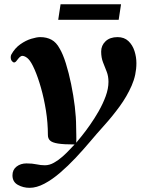

<svg xmlns="http://www.w3.org/2000/svg" viewBox="-20 -671 709 910"><path d="M120.1 219.2Q89.8 219.2 64.5 205.1Q39.1 190.9 39.1 160.2Q39.1 133.3 58.6 118.4Q78.1 103.5 105.5 103.5Q133.3 103.5 153.3 107.9Q173.3 112.3 192.9 112.3Q214.4 112.3 235.6 100.3Q256.8 88.4 275.9 71.5Q294.9 54.7 309.8 38.6Q324.7 22.5 333.5 13.7Q282.2 13.7 254.9 9.3Q227.5 4.9 217.3 -4.9Q207 -14.6 207 -31.2Q207 -88.9 197.8 -146.7Q188.5 -204.6 174.1 -255.1Q159.7 -305.7 143.8 -341.8Q127.9 -377.9 114.7 -391.1Q109.9 -396.5 101.6 -401.4Q93.3 -406.2 86.4 -406.2Q79.6 -406.2 73.2 -400.1Q66.9 -394 60.1 -384.8Q53.2 -375 46.9 -375Q42 -375 36.4 -381.6Q30.8 -388.2 30.8 -400.4Q30.8 -406.7 33.7 -412.6Q50.8 -443.4 76.7 -461.4Q102.5 -479.5 128.4 -487.3Q154.3 -495.1 170.4 -495.1Q201.2 -495.1 224.1 -482.7Q247.1 -470.2 262.7 -440.9Q278.3 -415 292.2 -370.4Q306.2 -325.7 317.1 -272.5Q328.1 -219.2 334.5 -166.5Q340.8 -113.8 340.8 -71.3Q340.8 -54.7 341.6 -32.5Q342.3 -10.3 341.3 5.4Q349.1 -3.9 366.9 -25.9Q384.8 -47.9 406.2 -78.4Q427.7 -108.9 447.8 -144Q467.8 -179.2 481 -215.1Q494.1 -251 494.1 -283.2Q494.1 -310.1 485.6 -331.5Q477.1 -353 468.3 -375.5Q459.5 -397.9 459.5 -426.8Q459.5 -455.6 480.2 -475.3Q501 -495.1 537.1 -495.1Q568.8 -495.1 588.6 -476.3Q608.4 -457.5 617.4 -429.2Q626.5 -400.9 626.5 -371.6Q626.5 -316.4 604 -265.1Q581.5 -213.9 547.1 -166.7Q512.7 -119.6 475.1 -77.9Q437.5 -36.1 407.2 0Q375 38.1 338.9 76.7Q302.7 115.2 264.9 147.7Q227.1 180.2 190.2 199.7Q153.3 219.2 120.1 219.2ZM255.9 -577.1 267.1 -650.9H553.7L542.5 -577.1Z"/></svg>

Font: Gelasio
Style: Italic
Weight: 400
Italic angle: -8.5°
Designer: Eben Sorkin
Foundry: Eben Sorkin
Version: Version 1.008